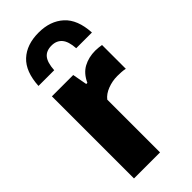

<svg xmlns="http://www.w3.org/2000/svg" viewBox="-255 -856 907 907"><g transform="rotate(-45 198.0 -403.0)"><path d="M49.5 0V-548.5H192L205.5 -475H213Q233 -519 268 -537.8Q303 -556.5 347 -556.5Q358 -556.5 369 -555.2Q380 -554 388.5 -552.5V-393.5Q376 -396.5 362 -397.2Q348 -398 336 -398Q302.5 -398 271.2 -386Q240 -374 223.5 -352.5V0ZM39.5 -628Q44.5 -719 91.2 -762.5Q138 -806 218 -806Q295.5 -806 343.5 -762.5Q391.5 -719 396.5 -628H291.5Q288.5 -676.5 269.5 -698Q250.5 -719.5 218 -719.5Q182.5 -719.5 165 -698Q147.5 -676.5 144.5 -628Z"/></g></svg>

Font: Encode Sans Semi Condensed ExtraBold
Style: Regular
Weight: 800
Width: 4
Designer: Multiple Designers
Foundry: Impallari Type
Version: Version 3.000; ttfautohint (v1.8.3) -l 8 -r 50 -G 200 -x 14 